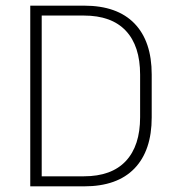

<svg xmlns="http://www.w3.org/2000/svg" viewBox="-20 -659 616 679"><path d="M277.5 0H112.5V-35.5H276.5Q374.5 -35.5 425 -89.5Q475.5 -143.5 475.5 -244.5V-395Q475.5 -496.5 425 -550.2Q374.5 -604 276.5 -604H111.5V-639H277.5Q394.5 -639 455.5 -576Q516.5 -513 516.5 -395.5V-244Q516.5 -126.5 455.5 -63.2Q394.5 0 277.5 0ZM127.5 0H87V-639H127.5Z"/></svg>

Font: Anek Malayalam Medium ExtraLight
Style: Regular
Weight: 250
Version: Version 1.003